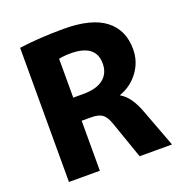

<svg xmlns="http://www.w3.org/2000/svg" viewBox="-132 -858 933 975"><g transform="rotate(-20 334.5 -370.0)"><path d="M243 -270V0H76V-725Q186 -740 316 -740Q466 -740 539.5 -683.5Q613 -627 613 -523Q613 -456 574 -402.5Q535 -349 471 -326V-324Q523 -295 556 -205L633 0H458L389 -198Q375 -240 355 -255Q335 -270 293 -270ZM243 -395H299Q369 -395 406 -424.5Q443 -454 443 -507Q443 -611 306 -611Q270 -611 243 -605Z"/></g></svg>

Font: M PLUS 1p ExtraBold
Style: Regular
Weight: 800
Version: Version 1.062